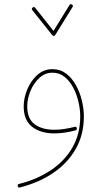

<svg xmlns="http://www.w3.org/2000/svg" viewBox="-20 -634 503 902"><path d="M317.9 -612.8Q325.2 -608.4 320.8 -601.1L239.7 -469.7Q237.3 -464.8 232.7 -465.3Q228 -465.8 225.6 -468.8L131.8 -586.4Q126.5 -592.8 133.3 -598.6Q139.6 -604 145.5 -597.2L231.4 -488.8L306.2 -609.9Q310.5 -617.2 317.9 -612.8ZM226.6 -309.1Q263.2 -309.1 290.8 -288.1Q318.4 -267.1 336.9 -233.4Q355.5 -199.7 364.7 -161.1Q374 -122.6 374 -87.4Q374 -0.5 335.2 66.7Q296.4 133.8 228.8 179.2Q161.1 224.6 73.7 246.6Q65.4 249 63.5 240.7Q61 231.9 69.8 230Q153.8 209 218.5 166Q283.2 123 320.1 59.3Q356.9 -4.4 356.9 -87.4Q356.9 -119.1 348.9 -154.5Q340.8 -189.9 324.5 -221.4Q308.1 -252.9 283.7 -272.7Q259.3 -292.5 226.6 -292.5Q190.4 -292.5 163.6 -266.8Q136.7 -241.2 122.3 -204.6Q107.9 -168 107.9 -134.3Q107.9 -76.2 142.8 -50.3Q177.7 -24.4 235.4 -24.4Q278.3 -24.4 330.6 -38.1Q338.9 -40.5 340.8 -31.7Q342.3 -23.4 334.5 -21.5Q281.7 -7.3 235.4 -7.3Q170.4 -7.3 130.9 -38.3Q91.3 -69.3 91.3 -134.3Q91.3 -172.9 107.7 -213.1Q124 -253.4 154.5 -281.2Q185.1 -309.1 226.6 -309.1Z"/></svg>

Font: Mikhak-DS2-FD Thin
Style: Regular
Weight: 100
Designer: Amin Abedi
Version: Version 3.2